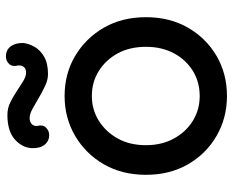

<svg xmlns="http://www.w3.org/2000/svg" viewBox="-89 -687 786 648"><g transform="rotate(-90 304.0 -363.0)"><path d="M570 -263Q570 -183 534.5 -121.5Q499 -60 439 -25Q379 10 304 10Q230 10 169.5 -25Q109 -60 73.5 -121.5Q38 -183 38 -263Q38 -344 73.5 -405.5Q109 -467 169.5 -502.5Q230 -538 304 -538Q379 -538 439 -502.5Q499 -467 534.5 -405.5Q570 -344 570 -263ZM470 -263Q470 -318 448 -358.5Q426 -399 388.5 -422.5Q351 -446 304 -446Q258 -446 220.5 -422.5Q183 -399 160.5 -358.5Q138 -318 138 -263Q138 -210 160.5 -169Q183 -128 220.5 -105Q258 -82 304 -82Q351 -82 388.5 -105Q426 -128 448 -169Q470 -210 470 -263ZM172 -590Q152 -590 139.5 -605.5Q127 -621 128 -649Q130 -682 158 -706.5Q186 -731 240 -731Q263 -731 283 -721Q303 -711 321 -699Q339 -687 354.5 -677.5Q370 -668 383 -668Q395 -668 401.5 -675Q408 -682 407 -695Q402 -714 412 -725Q422 -736 438 -736Q459 -736 471 -720.5Q483 -705 483 -678Q481 -659 470 -639.5Q459 -620 436.5 -607Q414 -594 378 -594Q359 -594 338.5 -603.5Q318 -613 298 -625Q278 -637 260.5 -646.5Q243 -656 229 -656Q218 -656 210 -649.5Q202 -643 203 -630Q208 -612 197.5 -601Q187 -590 172 -590Z"/></g></svg>

Font: Quicksand Light SemiBold
Style: Regular
Weight: 600
Version: Version 3.004